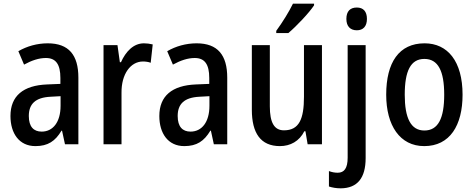

<svg xmlns="http://www.w3.org/2000/svg" viewBox="-20 -786 2583 1046"><path d="M240 -550C182 -550 126 -534 80 -507L111 -434C153 -457 192 -470 230 -470C284 -470 309 -436 309 -361V-329L237 -326C106 -321 37 -263 37 -154C37 -60 84 10 173 10C241 10 281 -17 315 -74H318L334 0H407V-363C407 -486 355 -550 240 -550ZM256 -259 310 -262V-210C310 -120 268 -69 207 -69C164 -69 137 -95 137 -154C137 -219 172 -255 256 -259Z M764 -550C707 -550 665 -505 639 -447H633L620 -540H544V0H642V-281C641 -382 691 -451 759 -451C772 -451 789 -449 801 -444L812 -544C796 -548 779 -550 764 -550Z M1051 -550C993 -550 937 -534 891 -507L922 -434C964 -457 1003 -470 1041 -470C1095 -470 1120 -436 1120 -361V-329L1048 -326C917 -321 848 -263 848 -154C848 -60 895 10 984 10C1052 10 1092 -17 1126 -74H1129L1145 0H1218V-363C1218 -486 1166 -550 1051 -550ZM1067 -259 1121 -262V-210C1121 -120 1079 -69 1018 -69C975 -69 948 -95 948 -154C948 -219 983 -255 1067 -259Z M1691 -757V-766H1576C1554 -721 1520 -666 1485 -618V-606H1551C1595 -643 1665 -717 1691 -757ZM1734 -540H1636V-259C1636 -138 1610 -76 1527 -76C1474 -76 1450 -118 1450 -207V-540H1352V-188C1352 -61 1400 10 1505 10C1562 10 1611 -17 1638 -71H1644L1656 0H1734Z M1867 -683C1867 -642 1889 -621 1924 -621C1958 -621 1979 -642 1979 -683C1979 -724 1959 -745 1924 -745C1888 -745 1867 -725 1867 -683ZM1837 240C1927 239 1972 184 1972 75V-540H1874V73C1874 131 1855 155 1820 155C1803 155 1788 152 1772 146V230C1790 236 1812 240 1837 240Z M2500 -270C2500 -452 2419 -550 2293 -550C2154 -550 2084 -446 2084 -270C2084 -102 2159 10 2291 10C2431 10 2500 -103 2500 -270ZM2185 -270C2185 -399 2217 -465 2292 -465C2367 -465 2400 -399 2400 -270C2400 -141 2367 -75 2292 -75C2218 -75 2185 -143 2185 -270Z"/></svg>

Font: Noto Sans Tamil Condensed Medium
Style: Regular
Weight: 500
Width: 3
Designer: Jelle Bosma - Monotype Design Team
Foundry: Monotype Imaging Inc.
Version: Version 2.004